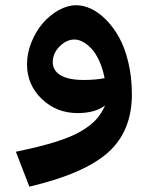

<svg xmlns="http://www.w3.org/2000/svg" viewBox="-20 -427 569 725"><path d="M268.1 -407.2Q294.9 -407.2 323.5 -394Q352.1 -380.9 379.9 -353Q407.7 -325.2 429.4 -286.4Q451.2 -247.6 464.6 -191.4Q478 -135.3 478 -70.8Q478 68.8 387.5 149.2Q296.9 229.5 90.8 277.8L40 146Q129.4 127.4 189.2 108.9Q249 90.3 286.1 68.4Q323.2 46.4 343 24.4Q362.8 2.4 377 -28.8Q338.9 0 272.9 0Q193.4 0 137.7 -53.5Q82 -106.9 82 -184.1Q82 -226.1 98.6 -267.3Q115.2 -308.6 141.4 -339.1Q167.5 -369.6 201.2 -388.4Q234.9 -407.2 268.1 -407.2ZM295.9 -125Q340.3 -125 375 -131.8Q367.7 -169.4 354 -198.7Q340.3 -228 324.2 -244.6Q308.1 -261.2 292 -269.5Q275.9 -277.8 261.2 -277.8Q231 -277.8 205.1 -251.7Q179.2 -225.6 179.2 -192.9Q179.2 -160.2 209.2 -142.6Q239.3 -125 295.9 -125Z"/></svg>

Font: FiraGO SemiBold
Style: Italic
Weight: 600
Italic angle: -8°
Designer: bBox Type GmbH
Foundry: bBox Type GmbH
Version: Version 1.001;PS 001.001;hotconv 1.0.88;makeotf.lib2.5.64775